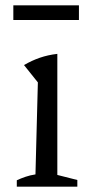

<svg xmlns="http://www.w3.org/2000/svg" viewBox="-20 -700 329 720"><path d="M43 0V-24Q58 -31 75.5 -37Q93 -43 113 -46L122 -391L70 -456Q99 -473 129.5 -483.5Q160 -494 195 -498V-44L270 -25V0ZM30 -625V-680H276V-625Z"/></svg>

Font: Piazzolla Thin
Style: Regular
Weight: 400
Version: Version 2.001